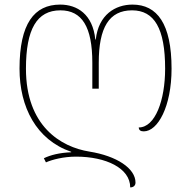

<svg xmlns="http://www.w3.org/2000/svg" viewBox="-20 -566 832 836"><path d="M547 250C561 250 570 242 570 229C570 167 488 113 369 94C245 74 93 -17 93 -267C93 -438 140 -521 243 -521C337 -521 382 -449 382 -293V-180H410V-293C410 -446 455 -521 555 -521C652 -521 699 -442 699 -267C699 -130 656 -11 584 -11C585 1 592 6 606 6C667 6 727 -102 727 -267C727 -463 664 -546 557 -546C482 -546 409 -502 397 -394H395C384 -504 316 -546 242 -546C129 -546 65 -463 65 -267C65 -100 138 43 290 95V97C239 99 200 109 171 123L180 141C207 129 257 116 311 116C441 116 547 166 547 250Z"/></svg>

Font: Noto Serif Georgian Thin
Style: Regular
Weight: 100
Designer: Monotype Design Team, Akaki Razmadze
Foundry: Google LLC
Version: Version 2.003